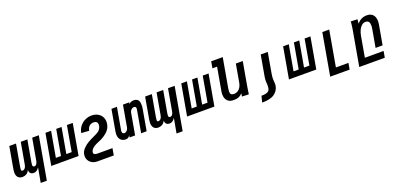

<svg xmlns="http://www.w3.org/2000/svg" viewBox="9 -1852 6577 3188"><g transform="rotate(-20 3297.5 -258.0)"><path d="M457 205H349L396 -54Q355.5 10 299.5 10Q264.5 10 243.8 -9Q223 -28 221 -69Q200.5 -26 168.8 -8.5Q137 9 100 9Q51.5 9 23.2 -21.2Q-5 -51.5 -5 -110.5Q-5 -130.5 0 -161.5L68.5 -550H187L119 -163.5Q113.5 -133 113.5 -118Q113.5 -103.5 118.8 -96.8Q124 -90 136 -90Q160.5 -90 178.5 -109.5Q196.5 -129 203.5 -167.5L271 -550H387.5L319.5 -163.5Q315.5 -139.5 315.5 -126.5Q315.5 -107 322.2 -98.5Q329 -90 344 -90Q391.5 -90 405.5 -167.5L473 -550H590Z M1092.5 0H610L707 -550H807L727.5 -100H818L897.5 -550H992L912.5 -100H1007.5L1086.5 -550H1189.5Z M1186 37Q1186 19.5 1188.5 7Q1198 -48 1240.5 -91.5Q1283 -135 1331 -162.8Q1379 -190.5 1439.5 -218Q1458.5 -226.5 1470 -232.5Q1519.5 -252.5 1548 -283Q1576.5 -313.5 1584.5 -355.5Q1586.5 -365.5 1586.5 -376.5Q1586.5 -406.5 1568.8 -423.2Q1551 -440 1516 -440Q1468.5 -440 1438.5 -410.8Q1408.5 -381.5 1402 -333.5L1265 -342.5Q1274.5 -406.5 1312.5 -455.8Q1350.5 -505 1406.2 -532Q1462 -559 1523 -559Q1580.5 -559 1626 -535.8Q1671.5 -512.5 1697.2 -470.8Q1723 -429 1723 -376Q1723 -355.5 1719.5 -337.5Q1706.5 -263.5 1654.5 -213.2Q1602.5 -163 1531.5 -127.5L1518 -122Q1469 -102.5 1434 -85.2Q1399 -68 1370 -41.5Q1341 -15 1335 19Q1334.5 24 1334 29Q1334 50 1351 59.5Q1368 69 1403 69H1666.5L1645 191H1361Q1305.5 191 1266 169.8Q1226.5 148.5 1206.2 113.5Q1186 78.5 1186 37Z M1802.5 -125.5Q1802.5 -148.5 1807 -173L1873.5 -550H1970.5L1901.5 -159Q1900 -149.5 1900 -141Q1900 -119.5 1910 -108.2Q1920 -97 1937 -97Q1962.5 -97 1983.5 -117.8Q2004.5 -138.5 2010 -168.5L2077 -550H2189L2181 -519Q2196.5 -538 2218.5 -547.5Q2240.5 -557 2272.5 -557Q2308 -557 2337.2 -533.5Q2366.5 -510 2366.5 -437Q2366.5 -403.5 2359.5 -364.5L2295 0.5H2198L2266.5 -388.5Q2269 -402 2269 -411Q2269 -449.5 2233 -449.5Q2215 -449.5 2199 -439.2Q2183 -429 2172.2 -412.8Q2161.5 -396.5 2158.5 -379.5L2091.5 0H1993.5L2002 -38Q1984.5 -11.5 1967 -1.2Q1949.5 9 1924.5 9Q1868 9 1835.2 -26.8Q1802.5 -62.5 1802.5 -125.5Z M2857 205H2749L2796 -54Q2755.5 10 2699.5 10Q2664.5 10 2643.8 -9Q2623 -28 2621 -69Q2600.5 -26 2568.8 -8.5Q2537 9 2500 9Q2451.5 9 2423.2 -21.2Q2395 -51.5 2395 -110.5Q2395 -130.5 2400 -161.5L2468.5 -550H2587L2519 -163.5Q2513.5 -133 2513.5 -118Q2513.5 -103.5 2518.8 -96.8Q2524 -90 2536 -90Q2560.5 -90 2578.5 -109.5Q2596.5 -129 2603.5 -167.5L2671 -550H2787.5L2719.5 -163.5Q2715.5 -139.5 2715.5 -126.5Q2715.5 -107 2722.2 -98.5Q2729 -90 2744 -90Q2791.5 -90 2805.5 -167.5L2873 -550H2990Z M3492.5 0H3010L3107 -550H3207L3127.5 -100H3218L3297.5 -550H3392L3312.5 -100H3407.5L3486.5 -550H3589.5Z M3684 -145Q3684 -172.5 3689 -200.5L3761 -608H3679L3699.5 -725H3903.5L3812 -206.5Q3806 -170.5 3806 -150.5Q3806 -118.5 3820.8 -102.2Q3835.5 -86 3872 -86Q3911.5 -86 3941.5 -105.8Q3971.5 -125.5 3990 -158.5Q4008.5 -191.5 4015.5 -231.5L4071.5 -550H4193.5L4117 -114.5Q4113 -90.5 4106 -42.5L4099.5 4.5L3979.5 0L3987.5 -55.5Q3964 -29.5 3940.8 -15.8Q3917.5 -2 3891 3Q3864.5 8 3827 8Q3759.5 8 3721.8 -32.5Q3684 -73 3684 -145Z M4565 26Q4568.5 6.5 4568.5 -11.5Q4568.5 -28.5 4566 -50Q4565 -62 4564.2 -75.2Q4563.5 -88.5 4563.5 -101Q4563.5 -142.5 4571.5 -185.5L4635.5 -550H4511L4447 -186.5Q4439.5 -146 4439.5 -106Q4439.5 -88 4441.5 -60Q4442 -50.5 4442.5 -41.2Q4443 -32 4443 -22.5Q4443 -2 4439.5 19Q4435 46.5 4420.5 63.5Q4406 80.5 4374.2 89.5Q4342.5 98.5 4288 98.5L4261 209.5Q4409 209.5 4480 158Q4551 106.5 4565 26Z M5292.5 0H4810L4907 -550H5007L4927.5 -100H5018L5097.5 -550H5192L5112.5 -100H5207.5L5286.5 -550H5389.5Z M5599.5 -550H5721.5L5610.5 79.5H5832L5812.5 191H5469Z M6104 -554.5 6220.5 -550 6214 -473.5Q6249 -518 6291.5 -538.5Q6334 -559 6387.5 -559Q6457 -559 6494 -518Q6531 -477 6531 -403Q6531 -374.5 6525 -341.5L6464.5 0H6340.5L6395.5 -310.5Q6402 -349.5 6402 -374Q6402 -464 6332 -464Q6290 -464 6258.8 -435.2Q6227.5 -406.5 6208.5 -362.5Q6189.5 -318.5 6181 -269.5L6117.5 92.5H6448.5L6428.5 205.5H5977.5L6089 -426.5Q6094.5 -458.5 6097.8 -490.5Q6101 -522.5 6104 -554.5Z"/></g></svg>

Font: JuliaMono
Style: Bold Italic
Weight: 700
Italic angle: -9°
Monospace: yes
Designer: cormullion
Foundry: corm
Version: Version 0.057; ttfautohint (v1.8.4)